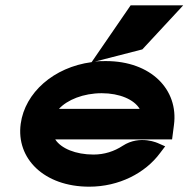

<svg xmlns="http://www.w3.org/2000/svg" viewBox="-20 -692 710 723"><path d="M202 -282C233 -316 294 -341 363 -341C431 -341 485 -317 506 -282ZM628 -167 635 -221C653 -355 548 -462 379 -462C365 -462 351 -462 337 -460L516 -506L670 -672H472L325 -458C182 -439 74 -343 58 -226C40 -95 146 11 316 11C428 11 527 -40 583 -116L602 -141L577 -152C577 -152 508 -186 442 -143C410 -122 373 -110 332 -110C265 -110 210 -133 188 -167Z"/></svg>

Font: Charger
Style: HemiRT
Weight: 900
Designer: Jasper
Foundry: Cannot Into Space Fonts
Version: Version 0.99